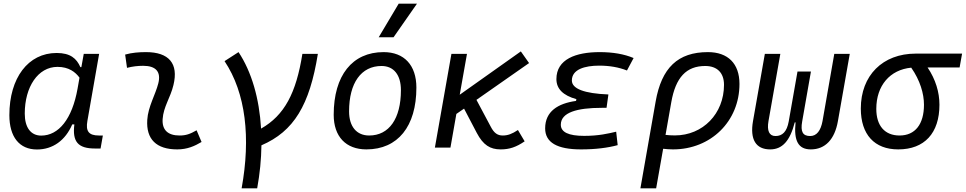

<svg xmlns="http://www.w3.org/2000/svg" viewBox="-20 -815 5332 1060"><path d="M429.2 -444.3H423.8C402.8 -492.2 368.7 -522.5 292.5 -522.5C135.7 -522.5 31.7 -385.3 31.7 -179.2C31.7 -59.1 86.9 10.3 184.1 10.3C271.5 10.3 340.8 -39.6 378.9 -128.4H390.6C378.4 -32.7 410.6 4.9 504.4 4.9H535.2L547.9 -66.9H525.9C469.2 -66.9 452.6 -91.3 462.4 -147L527.3 -517.6H442.4ZM297.4 -445.8C359.4 -445.8 396 -417.5 418.9 -386.2L408.2 -325.7C378.4 -157.7 303.7 -66.4 207.5 -66.4C150.4 -66.4 116.7 -110.4 116.7 -188C116.7 -335 189.5 -445.8 297.4 -445.8Z M1065.4 -95.7C1028.8 -74.7 1006.3 -66.9 971.2 -66.9C906.2 -66.9 874 -98.1 877.9 -157.7C882.3 -225.6 920.9 -275.4 937.5 -345.2C966.8 -464.4 912.6 -527.3 786.1 -527.3C747.6 -527.3 709 -524.4 670.9 -513.7L681.2 -440.4C710.9 -448.2 740.7 -451.7 770.5 -451.7C840.8 -451.7 870.1 -418.5 854 -355C838.9 -293.9 797.4 -226.1 793 -153.3C786.1 -46.4 843.3 9.8 958.5 9.8C1013.7 9.8 1054.2 -8.3 1092.8 -31.2Z M1314 224.6H1399.9C1414.6 143.6 1422.4 64 1423.3 -12.7C1602.5 -89.8 1689.5 -234.9 1734.9 -517.6H1649.4C1615.2 -301.3 1550.3 -178.2 1421.4 -105C1411.6 -271.5 1369.1 -418.9 1296.9 -527.3L1219.7 -477.5C1337.4 -301.3 1364.7 -53.7 1314 224.6Z M2002.9 9.8C2176.3 9.8 2278.8 -117.2 2278.8 -331.5C2278.8 -455.1 2211.4 -527.3 2097.7 -527.3C1924.8 -527.3 1822.3 -398.4 1822.3 -181.2C1822.3 -61 1889.6 9.8 2002.9 9.8ZM2018.1 -66.9C1948.7 -66.9 1907.2 -116.2 1907.2 -200.2C1907.2 -357.4 1974.1 -450.7 2086.4 -450.7C2154.3 -450.7 2193.4 -400.9 2193.4 -317.4C2193.4 -159.7 2127.9 -66.9 2018.1 -66.9ZM2070.8 -609.4H2152.8L2282.2 -794.9H2181.2Z M2380.9 0H2466.8L2499.5 -186L2542 -215.3L2612.3 -81.1C2647.5 -14.2 2686 9.8 2744.1 9.8C2792.5 9.8 2830.1 -2.9 2876.5 -34.7L2839.4 -97.2C2807.1 -75.7 2783.7 -66.9 2755.4 -66.9C2727.1 -66.9 2707.5 -80.1 2689 -116.2L2610.4 -263.7L2900.9 -466.8L2855.5 -531.2L2518.1 -292L2558.1 -517.6H2472.2Z M3188 9.8C3268.1 9.8 3336.4 1 3390.1 -13.7L3381.8 -87.9C3337.9 -77.6 3285.6 -64.9 3205.1 -64.9C3118.7 -64.9 3076.2 -85.4 3076.2 -126.5C3076.2 -194.3 3166 -219.7 3302.7 -219.7H3328.6L3338.9 -293.5C3204.6 -298.8 3137.2 -325.2 3137.2 -370.6C3137.2 -432.1 3208.5 -452.6 3288.1 -452.6C3345.2 -452.6 3395.5 -443.8 3441.4 -425.8L3478 -494.6C3425.8 -516.6 3363.3 -527.3 3290.5 -527.3C3159.7 -527.3 3051.8 -488.3 3051.8 -378.4C3051.8 -324.7 3088.4 -288.1 3162.1 -267.6L3160.2 -257.8C3060.5 -244.1 2989.7 -200.2 2989.7 -106.4C2989.7 -28.3 3055.7 9.8 3188 9.8Z M3888.2 -527.3C3723.1 -527.3 3632.3 -441.4 3599.6 -253.9L3515.6 224.6H3602.5L3641.1 6.3C3659.2 8.3 3676.8 9.8 3695.3 9.8C3904.8 9.8 4062.5 -145.5 4062.5 -351.6C4062.5 -463.9 3999 -527.3 3888.2 -527.3ZM3654.3 -70.3 3686 -250.5C3710 -387.7 3769 -450.7 3873.5 -450.7C3939.5 -450.7 3977.1 -412.6 3977.1 -346.7C3977.1 -187.5 3860.4 -67.4 3706.1 -67.4C3687 -67.4 3669.4 -68.4 3654.3 -70.3Z M4456.5 9.8C4536.1 9.8 4588.4 -45.9 4606 -146.5L4671.4 -517.6H4585.9L4521 -146.5C4511.2 -93.3 4488.3 -64 4453.1 -64C4412.6 -64 4398.4 -86.9 4408.7 -144.5L4457 -419.9H4382.8L4334.5 -145C4324.2 -87.4 4299.3 -64 4261.2 -64C4226.6 -64 4213.4 -93.3 4222.7 -146.5L4288.1 -517.6H4202.6L4137.2 -146.5C4119.6 -45.9 4152.3 9.8 4231.9 9.8C4298.8 9.8 4341.3 -36.6 4367.7 -139.2H4372.1C4361.8 -36.6 4387.7 9.8 4456.5 9.8Z M4939 9.8C5084 9.8 5166.5 -80.1 5166.5 -236.8C5166.5 -305.7 5145.5 -376.5 5101.1 -442.4H5277.8L5291.5 -519H5035.6C4853 -519 4732.4 -398.4 4732.4 -215.8C4732.4 -72.3 4807.6 9.8 4939 9.8ZM5010.7 -441.4C5059.6 -371.6 5081.1 -298.3 5081.1 -236.8C5081.1 -128.9 5032.2 -66.9 4946.3 -66.9C4864.7 -66.9 4817.9 -120.6 4817.9 -213.9C4817.9 -342.8 4893.6 -430.2 5010.7 -441.4Z"/></svg>

Font: Cascadia Code SemiLight
Style: Italic
Weight: 350
Italic angle: -10°
Monospace: yes
Designer: Aaron Bell
Foundry: Saja Typeworks
Version: Version 2404.023